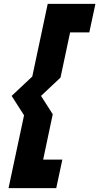

<svg xmlns="http://www.w3.org/2000/svg" viewBox="-20 -770 512 990"><path d="M174.5 -181 108.5 129H206H108.5L174.5 -181L114 -275.5L214.5 -370L280.5 -679H388H280.5L214.5 -370L114 -275.5ZM252 -181 202.5 53H301.5L270 200H24L104 -175.5L40 -275.5L146.5 -375.5L226 -750H472L440.5 -603H341.5L292 -370L191.5 -275.5Z"/></svg>

Font: Tourney Thin Black
Style: Italic
Weight: 900
Italic angle: -12°
Version: Version 1.015